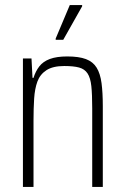

<svg xmlns="http://www.w3.org/2000/svg" viewBox="-20 -742 497 762"><path d="M71 0V-510H105L109 -433H113Q121 -459 136 -478.5Q151 -498 178 -508Q205 -518 247 -518Q293 -518 321 -507.5Q349 -497 363.5 -473.5Q378 -450 383 -412Q388 -374 388 -321V0H346V-312Q346 -367 342.5 -400Q339 -433 327.5 -450.5Q316 -468 294 -474Q272 -480 235 -480Q190 -480 164.5 -463.5Q139 -447 128.5 -418.5Q118 -390 115.5 -350.5Q113 -311 113 -264V0ZM201 -584V-589L257 -722H306V-717L231 -584Z"/></svg>

Font: Saira Condensed ExtraLight
Style: Regular
Weight: 250
Width: 3
Designer: Hector Gatti with collaboration of the Omnibus-Type team
Foundry: Omnibus-Type
Version: Version 1.101